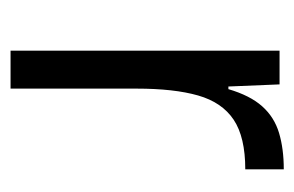

<svg xmlns="http://www.w3.org/2000/svg" viewBox="-117 -441 558 364"><g transform="rotate(90 162.0 -259.0)"><path d="M76 0V-510H140L144 -413H149Q161 -454 181.5 -477Q202 -500 232 -509Q262 -518 301 -518V-445Q240 -445 207 -423Q174 -401 161 -355.5Q148 -310 148 -239V0Z"/></g></svg>

Font: Saira SemiCondensed
Style: Regular
Weight: 400
Width: 4
Designer: Hector Gatti with collaboration of the Omnibus-Type team
Foundry: Omnibus-Type
Version: Version 1.101